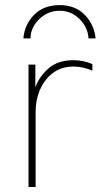

<svg xmlns="http://www.w3.org/2000/svg" viewBox="-20 -746 401 766"><path d="M73.2 -592.8Q78.1 -648.4 116.2 -687Q154.3 -725.6 217.8 -725.6Q281.2 -725.6 318.8 -686Q356.4 -646.5 361.3 -592.8H333Q331.1 -635.7 297.9 -669.4Q264.6 -703.1 217.8 -703.1Q171.9 -703.1 137.2 -670.4Q102.5 -637.7 101.6 -592.8ZM93.8 0V-488.3H121.1V-396.5Q133.8 -436.5 171.4 -471.2Q209 -505.9 273.4 -505.9Q313.5 -505.9 348.6 -490.2V-463.9Q311.5 -480.5 273.4 -480.5Q205.1 -480.5 163.6 -428.2Q122.1 -376 122.1 -296.9V0Z"/></svg>

Font: Gothic A1 Thin
Style: Regular
Weight: 250
Designer: HanYang I&C Co.,Ltd.
Foundry: HanYang I&C Co.,Ltd.
Version: Version 2.50